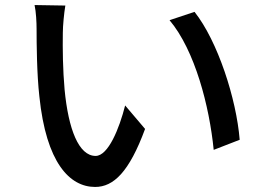

<svg xmlns="http://www.w3.org/2000/svg" viewBox="-20 -727 1040 761"><path d="M239 -705 117 -707C123 -680 125 -638 125 -613C125 -553 126 -433 136 -345C163 -82 256 14 357 14C430 14 492 -45 555 -216L476 -309C453 -218 409 -109 359 -109C292 -109 251 -215 236 -372C229 -450 228 -534 229 -597C229 -624 234 -676 239 -705ZM751 -680 652 -647C753 -527 810 -305 827 -133L930 -173C917 -335 843 -564 751 -680Z"/></svg>

Font: Noto Sans CJK SC Medium
Style: Regular
Weight: 500
Designer: Ryoko NISHIZUKA 西塚涼子 (kana, bopomofo & ideographs); Paul D. Hunt (Latin, Greek & Cyrillic); Sandoll Communications 산돌커뮤니
Foundry: Adobe
Version: Version 2.004;hotconv 1.0.118;makeotfexe 2.5.65603